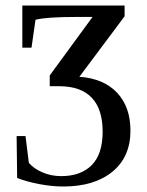

<svg xmlns="http://www.w3.org/2000/svg" viewBox="-20 -675 541 705"><path d="M212.4 9.8Q170.9 9.8 125.2 1.2Q79.6 -7.3 43 -21.5L41 -175.3H73.7L85.9 -77.1Q104 -55.7 136 -42Q168 -28.3 204.6 -28.3Q276.9 -28.3 316.9 -68.8Q356.9 -109.4 356.9 -191.4Q356.9 -274.4 316.7 -316.4Q276.4 -358.4 197.8 -358.4H162.6V-397.9L319.8 -612.8H262.2Q151.4 -612.8 110.4 -602.5L95.7 -500H62V-654.8H437.5V-615.2L271.5 -393.1Q360.8 -386.7 409.9 -334.5Q459 -282.2 459 -195.3Q459 -98.6 392.6 -44.4Q326.2 9.8 212.4 9.8Z"/></svg>

Font: Liberation Serif
Style: Regular
Weight: 400
Designer: Steve Matteson
Foundry: Ascender Corporation
Version: Version 2.1.5